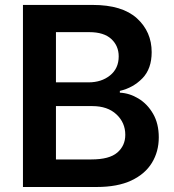

<svg xmlns="http://www.w3.org/2000/svg" viewBox="-20 -747 697 767"><path d="M71.7 0V-727.3H350.1Q468.4 -727.3 527.2 -673.7Q585.9 -620 585.9 -538.7Q585.9 -472.3 549 -434.3Q512.1 -396.3 458.8 -383.9V-376.8Q497.5 -375 533.2 -353.3Q568.9 -331.7 591.6 -292.4Q614.3 -253.2 614.3 -198.2Q614.3 -141.7 587 -96.8Q559.7 -51.8 504.6 -25.9Q449.6 0 366.1 0ZM203.5 -110.1H345.2Q416.9 -110.1 448.7 -137.6Q480.5 -165.1 480.5 -208.5Q480.5 -257.1 445.1 -290.1Q409.8 -323.2 348.7 -323.2H203.5ZM203.5 -418H333.8Q385.3 -418 419.7 -445.8Q454.2 -473.7 454.2 -521.7Q454.2 -563.9 424.5 -591.3Q394.9 -618.6 336.6 -618.6H203.5Z"/></svg>

Font: Inter Zeller Semi Bold
Style: Regular
Weight: 600
Designer: Rasmus Andersson; Joe Bland
Foundry: zeller
Version: Version 3.015;git-dec3a8cb1